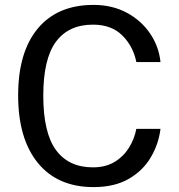

<svg xmlns="http://www.w3.org/2000/svg" viewBox="-20 -753 728 783"><path d="M361.5 -733Q437.5 -733 496.8 -701.2Q556 -669.5 592 -616.5Q628 -563.5 634.5 -500H536Q523.5 -563.5 479.2 -608Q435 -652.5 359 -652.5Q260 -652.5 208.2 -582.8Q156.5 -513 156.5 -363Q156.5 -212 208.2 -141.2Q260 -70.5 359 -70.5Q410 -70.5 446.5 -92.2Q483 -114 505.5 -149.8Q528 -185.5 536 -227.5H634.5Q627 -166 595.2 -111.8Q563.5 -57.5 505.5 -23.8Q447.5 10 361.5 10Q215 10 134.5 -88.5Q54 -187 54 -364Q54 -540.5 134.2 -636.8Q214.5 -733 361.5 -733Z"/></svg>

Font: Public Sans
Style: Regular
Weight: 400
Designer: The Public Sans project authors (U.S. Web Design System). Libre Franklin designed by Pablo Impallari and Rodrigo Fuenzal
Version: Version 1.008; ttfautohint (v1.8.1) -l 8 -r 50 -G 200 -x 14 